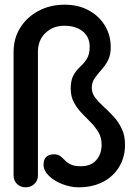

<svg xmlns="http://www.w3.org/2000/svg" viewBox="-20 -800 587 820"><path d="M89 0Q67 0 52.5 -14.5Q38 -29 38 -51V-578Q38 -637 67 -682.5Q96 -728 145.5 -754Q195 -780 256 -780Q315 -780 359.5 -755.5Q404 -731 428.5 -690Q453 -649 453 -598Q453 -565 441 -542Q429 -519 412.5 -501Q396 -483 384 -465.5Q372 -448 372 -425Q372 -402 386.5 -383Q401 -364 422 -345Q443 -326 464 -303.5Q485 -281 499.5 -251.5Q514 -222 514 -182Q514 -129 489 -87.5Q464 -46 419.5 -23Q375 0 315 0Q283 0 248 -13Q213 -26 189.5 -48.5Q166 -71 166 -97Q166 -119 177.5 -130Q189 -141 211 -141Q227 -141 237 -133.5Q247 -126 257 -115.5Q267 -105 282.5 -97.5Q298 -90 325 -90Q368 -90 391 -116Q414 -142 414 -182Q414 -212 400.5 -235Q387 -258 367.5 -277.5Q348 -297 328.5 -317.5Q309 -338 295.5 -363Q282 -388 282 -422Q282 -458 294 -479Q306 -500 322.5 -515Q339 -530 351 -549Q363 -568 363 -600Q363 -642 333.5 -666Q304 -690 254 -690Q207 -690 174.5 -659.5Q142 -629 142 -578V-51Q142 -29 127 -14.5Q112 0 89 0Z"/></svg>

Font: Comfortaa
Style: Bold
Weight: 700
Designer: Johan Aakerlund
Foundry: Johan Aakerlund
Version: Version 3.104; ttfautohint (v1.8.1.43-b0c9)